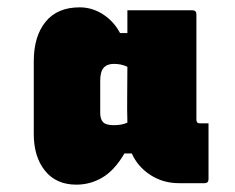

<svg xmlns="http://www.w3.org/2000/svg" viewBox="-20 -780 640 523"><path d="M188 -277Q133 -277 102.5 -315Q72 -353 72 -415V-613Q72 -681 104 -720.5Q136 -760 197 -760Q231 -760 260.5 -741Q290 -722 307 -690H327V-752H504Q515 -752 515 -741V-454Q515 -444 524 -444H548V-292Q548 -281 537 -281H468Q424 -281 389.5 -303.5Q355 -326 339 -362H319Q292 -316 259 -296.5Q226 -277 188 -277ZM261 -447Q269 -439 290 -439Q312 -439 327 -446Q326 -482 326.5 -521Q327 -560 327 -598Q311 -606 290 -606Q272 -606 262.5 -595.5Q253 -585 253 -560V-472Q253 -455 261 -447Z"/></svg>

Font: Recursive Sn Lnr St XBk
Style: Regular
Weight: 1000
Version: Version 1.079;hotconv 1.0.112;makeotfexe 2.5.65598; ttfautoh